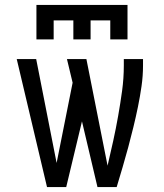

<svg xmlns="http://www.w3.org/2000/svg" viewBox="-20 -760 665 780"><path d="M171 0 48 -520H127L210 -98L275 -424L252 -520H331L417 -87Q429 -138 440 -188Q451 -238 460 -289Q469 -340 476 -391Q483 -442 483 -494V-520H561V-494Q561 -452 555 -410Q549 -368 540.5 -326.5Q532 -285 522 -244Q512 -203 501 -162Q490 -121 478 -80.5Q466 -40 454 0H376L313 -267L249 0ZM128 -600V-740H498V-600H428V-677H348V-600H278V-677H198V-600Z"/></svg>

Font: Zed Sans
Style: Regular
Weight: 400
Designer: Belleve Invis
Foundry: Belleve Invis
Version: Version 1.0.0; ttfautohint (v1.8.4)